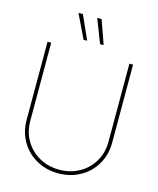

<svg xmlns="http://www.w3.org/2000/svg" viewBox="-136 -1033 932 1135"><g transform="rotate(15 330.0 -465.5)"><path d="M68.4 -249V-727.5H90.8V-249Q90.8 -182.6 122.1 -129.2Q153.3 -75.7 207.8 -45.2Q262.2 -14.6 330.1 -14.6Q397.9 -14.6 452.4 -45.2Q506.8 -75.7 538.1 -129.2Q569.3 -182.6 569.3 -249V-727.5H591.8V-249Q591.8 -176.3 557.6 -117.7Q523.4 -59.1 463.6 -25.6Q403.8 7.8 330.1 7.8Q256.3 7.8 196.5 -25.6Q136.7 -59.1 102.5 -117.7Q68.4 -176.3 68.4 -249ZM315.4 -939.5H342.3L394 -793.9H372.1ZM200.7 -939.5H228L293 -793.9H271Z"/></g></svg>

Font: Intratopia Thin
Style: Regular
Weight: 100
Designer: Rasmus Andersson
Foundry: rsms
Version: Version 3.000;Glyphs 3.2.3 (3260)